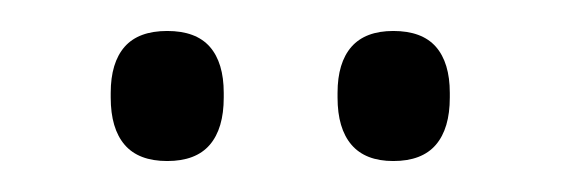

<svg xmlns="http://www.w3.org/2000/svg" viewBox="-20 -679 362 124"><path d="M88 -575Q69.5 -575 60.5 -585.5Q51.5 -596 51.5 -616V-619Q51.5 -638.5 60.5 -648.8Q69.5 -659 88 -659Q106.5 -659 115.5 -648.8Q124.5 -638.5 124.5 -619V-616Q124.5 -596 115.5 -585.5Q106.5 -575 88 -575ZM234 -575Q216 -575 207 -585.5Q198 -596 198 -616V-619Q198 -638.5 207 -648.8Q216 -659 234 -659Q252.5 -659 261.5 -648.8Q270.5 -638.5 270.5 -619V-616Q270.5 -596 261.5 -585.5Q252.5 -575 234 -575Z"/></svg>

Font: Anek Odia Medium Light
Style: Regular
Weight: 300
Version: Version 1.003